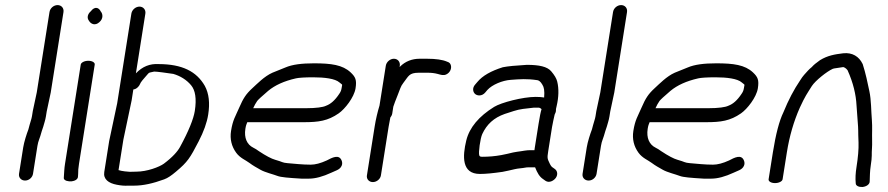

<svg xmlns="http://www.w3.org/2000/svg" viewBox="-20 -714 3490 755"><path d="M109.8 -30.5 127.2 -140.3C130.5 -161.2 136 -167.3 144.3 -198.5L150.1 -215.9L150.2 -216.2C153.2 -227.8 158.2 -241.1 160.5 -256L163.7 -275.9L179.5 -350.1L229.6 -666.5C232 -682.1 221.4 -694 206.4 -694C191.4 -694 177 -682.1 174.6 -666.5L124.6 -350.7L109 -277.5L105.7 -257C104 -246.1 99.7 -235.6 96.3 -222.5L91.6 -204.9C84.7 -187.1 74.8 -156.3 71.3 -134.6L54.8 -30.5C52.5 -15.5 63.7 -4 78.6 -4C94.4 -4 107.6 -16.6 109.8 -30.5Z M297.5 -460 235.7 -70C234.3 -61.3 233.3 -52.4 232.7 -43.2L230.8 -13.5L230.8 -13C232.3 -3.1 249.1 0.3 262 -1C273.7 -2.4 287.1 -8.4 286.7 -20.8L287.4 -31.3L287.4 -31.9C287 -40 288 -52.9 290.7 -70L352.5 -460C353.8 -468.2 342.4 -475 327.3 -475C312.3 -475 298.8 -468.2 297.5 -460ZM337.1 -669.7C325.2 -659.6 320.4 -644.4 329.8 -632.3C337.4 -619.2 354.3 -611.8 370.7 -626.8C387.1 -640.9 384.5 -659.8 376 -669.2C369.2 -683.7 353.2 -691.1 337.1 -669.7Z M465.2 -165.2 497.6 -319.2 504.3 -362C505.1 -362.1 509.1 -363 511.4 -363.9C518.3 -366.8 523.7 -372.1 527.5 -377.9L528 -378.6L533.8 -389.8C536 -393.3 542.6 -401.9 551.8 -412C569.6 -431.7 560.8 -426.5 586.1 -432.5C593.3 -433.1 638.3 -426.9 661.4 -423.4C688.8 -415.5 713.4 -400.4 731.4 -378.9C747.8 -359.5 753.7 -326.5 746 -277.5C741 -246.1 721.8 -198.4 687.7 -135.8C678.2 -118.4 658.7 -96.1 624.3 -70.3C606.4 -57.4 558.8 -39 515.7 -39C506.5 -39 498.4 -38.8 490.4 -38.4C486.2 -38.2 457.8 -40.9 446.1 -45.1ZM496.6 -660.5 440.8 -307.9 409.3 -159.4 390 -37.6C385.5 -9.2 407 6.5 439.4 12.5C456.2 15.8 470.3 17 484.5 16H508.2C542.4 16 581.4 7.5 625.4 -8.7C640.2 -14 654.3 -24.1 672 -39C718.4 -77.9 726.9 -92.2 761.2 -158.2C781 -196.4 793.7 -231.5 798.7 -263.5C805.8 -308.4 801.8 -346.1 785.4 -376.3C753 -433 696.6 -461.7 604.3 -462C569.2 -464.2 540.4 -452.5 514.4 -425.7L551.6 -660.5C554 -675.5 543.5 -688 528.5 -688C513.4 -688 499 -675.5 496.6 -660.5Z M991.4 -317C994.4 -321.1 1009 -335.2 1034.5 -356.7C1061.4 -379 1097.1 -395.3 1143.8 -405.9C1154 -408.3 1177.5 -410 1211.4 -410C1255 -410 1298 -405.1 1315 -389.7C1328.2 -377.7 1326.2 -386.7 1323 -366C1321.8 -358.6 1319.1 -352 1313.8 -344.6C1296.9 -319 1279.8 -304.7 1262.8 -298.5L1262.2 -298.2L1261.5 -297.9C1250.3 -292.5 1223.7 -288.5 1183.2 -288.5L975.6 -288.5C980.2 -298.4 985.5 -308.9 991.4 -317ZM1174.5 -233.5C1232.7 -233.5 1269.2 -238.6 1311.8 -268.2C1336.3 -285.2 1372.4 -330.9 1378.1 -366.5C1383.3 -399.8 1378 -411.2 1358.7 -429.4C1327.2 -458.9 1282.5 -465 1214.5 -465C1166.3 -465 1129.3 -460.3 1102.3 -448.7C1085.1 -441.7 1068.2 -434.8 1051.3 -428.1C1019.4 -414 991 -384.2 971.7 -366.6C947.4 -344.3 936.5 -327.4 920.9 -291.3C905.4 -255.2 895.6 -243.6 888.5 -199C883.5 -167.2 890.6 -138.2 908.9 -113.2C924.4 -92.1 946.3 -84.4 961 -73.2C975.1 -62.5 988.7 -55.3 1004.3 -46.4C1022 -36.2 1055.3 -28.4 1071.1 -22.2C1084.4 -17 1113.7 -14.6 1165.4 -11.5L1165.9 -11.5H1194.5C1220.6 -11.5 1249.9 -19.7 1282.5 -34.8L1305.1 -44.8C1312.6 -48.3 1319.9 -53.6 1323.5 -62.2C1326.7 -69.5 1325.8 -76.7 1323.5 -82.5C1313.3 -109 1285.5 -93.9 1264.7 -83C1240.7 -72 1219.7 -66.5 1201.8 -66.5C1168.6 -66.5 1137.1 -70.3 1110.8 -72.4C1089 -74.2 1092.2 -77.4 1061.8 -85.8C1047.8 -89.7 1025.9 -101 997.7 -119.8C990.5 -125.2 983.3 -129.7 975.8 -133.4C951.1 -145.5 939.3 -172.1 944.9 -207.5C946.9 -220.3 949.1 -225.4 952.4 -233.5Z M1472.3 -298.9C1464.6 -273.7 1457.7 -244.4 1453.3 -216.6L1422.8 -24.1C1420.6 -9.8 1431.1 2 1446.2 2C1461.2 2 1475.5 -9.8 1477.8 -24L1508.2 -215.8C1510 -227.6 1512.1 -238.7 1514.4 -249.2L1514.5 -249.5L1514.9 -251.8C1517.6 -254.8 1521.4 -261.5 1522.3 -266.9L1526.6 -294.4C1529.8 -304.3 1535.5 -319.7 1543.3 -338.8C1553.3 -363.2 1555.2 -374.3 1565.6 -387.4C1587 -414.5 1587.6 -428 1627.3 -428H1661.7C1676.4 -428 1689.6 -426.4 1701.3 -423.2C1714.1 -419.7 1723.8 -416.2 1734.8 -421.3C1750.9 -428.8 1756.7 -446.2 1752.6 -458.3C1750.4 -464.4 1747.7 -468.5 1737.5 -471.7C1720.3 -479.2 1693.6 -483 1659.2 -483H1630C1600.3 -483 1573.8 -472.8 1553 -452C1552.3 -451.3 1552.1 -451.1 1551.3 -450.3L1552.1 -455.5C1554.5 -470.5 1544 -483 1529 -483C1514 -483 1499.5 -470.5 1497.1 -455.5Z M1955.8 -38.2 1956.4 -38.3 1980.9 -43.4C1999.1 -47.4 2009.6 -50.7 2025.3 -52.1C2042.5 -53.5 2047 -56 2057.2 -56H2084.2C2092.8 -34.2 2101.5 -18.9 2115.5 -9.8L2125.2 -2.9C2139.6 6.7 2157.4 -3.3 2165.5 -14.4C2173.5 -25.5 2173.7 -41.6 2160.9 -50.1L2150.9 -57.2L2150.6 -57.4C2149.5 -58.1 2145.5 -62.6 2141.3 -71.6C2132.4 -90.8 2131.3 -91 2135.9 -120.5L2150.8 -214.5C2153.1 -228.6 2158.2 -250.6 2161 -263.2C2161.9 -267.2 2167.3 -271.8 2166.3 -285.5C2167.2 -288.9 2168.2 -292.7 2169.1 -298C2177 -332.1 2178.1 -364.8 2171.2 -393.1C2168.2 -405.9 2160 -418.9 2147.4 -433.8C2132 -452.1 2099.8 -459 2052.4 -459H2051.9L2051.4 -459C2008.2 -456.4 1976.3 -453.5 1958 -449.7L1957.3 -449.6L1956.6 -449.4C1911.4 -435.1 1877.5 -416.4 1857.1 -391.6L1848.7 -381.8C1836 -367.9 1839.7 -351.4 1848.8 -344C1858 -336.6 1875.9 -335.6 1888.2 -350.4L1896.5 -360.2C1915.5 -381.1 1955.3 -397.6 1988.1 -400C2025 -402.7 2051.5 -405 2093.3 -398.7C2098 -398 2105.6 -393.8 2112.4 -381.6L2112.7 -381L2113 -380.5C2119 -371.7 2122 -357 2119.7 -330.6C2112.2 -332 2100.5 -333 2086.4 -333C2036 -333 1950.9 -310.9 1923.1 -293.7C1863.7 -256.9 1825.9 -212.7 1813.5 -161.5C1798.6 -99.8 1794.8 -30 1867.1 -30C1890.1 -30 1918.8 -32.8 1955.8 -38.2ZM2082.9 -133C2082.4 -129.6 2082.1 -127.8 2081.6 -123.5H2069.2C2059.3 -123.5 2050.9 -123.1 2043.4 -121.7C2018.8 -117.1 2012.2 -118.8 1974.5 -109L1951.5 -104.2C1926.1 -99.6 1901.9 -97.5 1875.8 -97.5C1867.9 -97.5 1865.8 -99.5 1864.5 -103.6C1861 -113.6 1868.3 -169.3 1876.4 -186.9C1894.1 -225 1921.6 -250.7 1964.6 -265.9C1974.1 -269 1985.9 -272.8 2000.1 -277.4C2024.9 -285.6 2046.9 -287 2077.7 -290.5H2099.4C2100.9 -290.5 2104.2 -289.8 2109.5 -284.8C2106.1 -274.2 2102.3 -255.1 2097.8 -227Z M2325.8 -30.5 2343.2 -140.3C2346.5 -161.2 2352 -167.3 2360.3 -198.5L2366.1 -215.9L2366.2 -216.2C2369.2 -227.8 2374.2 -241.1 2376.5 -256L2379.7 -275.9L2395.5 -350.1L2445.6 -666.5C2448 -682.1 2437.4 -694 2422.4 -694C2407.4 -694 2393 -682.1 2390.6 -666.5L2340.6 -350.7L2325 -277.5L2321.7 -257C2320 -246.1 2315.7 -235.6 2312.3 -222.5L2307.6 -204.9C2300.7 -187.1 2290.8 -156.3 2287.3 -134.6L2270.8 -30.5C2268.5 -15.5 2279.7 -4 2294.6 -4C2310.4 -4 2323.6 -16.6 2325.8 -30.5Z M2573.4 -317C2576.4 -321.1 2591 -335.2 2616.5 -356.7C2643.4 -379 2679.1 -395.3 2725.8 -405.9C2736 -408.3 2759.5 -410 2793.4 -410C2837 -410 2880 -405.1 2897 -389.7C2910.2 -377.7 2908.2 -386.7 2905 -366C2903.8 -358.6 2901.1 -352 2895.8 -344.6C2878.9 -319 2861.8 -304.7 2844.8 -298.5L2844.2 -298.2L2843.5 -297.9C2832.3 -292.5 2805.7 -288.5 2765.2 -288.5L2557.6 -288.5C2562.2 -298.4 2567.5 -308.9 2573.4 -317ZM2756.5 -233.5C2814.7 -233.5 2851.2 -238.6 2893.8 -268.2C2918.3 -285.2 2954.4 -330.9 2960.1 -366.5C2965.3 -399.8 2960 -411.2 2940.7 -429.4C2909.2 -458.9 2864.5 -465 2796.5 -465C2748.3 -465 2711.3 -460.3 2684.3 -448.7C2667.1 -441.7 2650.2 -434.8 2633.3 -428.1C2601.4 -414 2573 -384.2 2553.7 -366.6C2529.4 -344.3 2518.5 -327.4 2502.9 -291.3C2487.4 -255.2 2477.6 -243.6 2470.5 -199C2465.5 -167.2 2472.6 -138.2 2490.9 -113.2C2506.4 -92.1 2528.3 -84.4 2543 -73.2C2557.1 -62.5 2570.7 -55.3 2586.3 -46.4C2604 -36.2 2637.3 -28.4 2653.1 -22.2C2666.4 -17 2695.7 -14.6 2747.4 -11.5L2747.9 -11.5H2776.5C2802.6 -11.5 2831.9 -19.7 2864.5 -34.8L2887.1 -44.8C2894.6 -48.3 2901.9 -53.6 2905.5 -62.2C2908.7 -69.5 2907.8 -76.7 2905.5 -82.5C2895.3 -109 2867.5 -93.9 2846.7 -83C2822.7 -72 2801.7 -66.5 2783.8 -66.5C2750.6 -66.5 2719.1 -70.3 2692.8 -72.4C2671 -74.2 2674.2 -77.4 2643.8 -85.8C2629.8 -89.7 2607.9 -101 2579.7 -119.8C2572.5 -125.2 2565.3 -129.7 2557.8 -133.4C2533.1 -145.5 2521.3 -172.1 2526.9 -207.5C2528.9 -220.3 2531.1 -225.4 2534.4 -233.5Z M3027.5 6C3042.6 6 3056.1 -0.8 3057.4 -9L3074.2 -115C3084.2 -178.1 3101.2 -236.7 3125.1 -290.6C3146.6 -337.3 3152.7 -344 3172.5 -375.8C3186.1 -396.7 3231.5 -433.2 3255.2 -443.6C3261 -445.8 3275.9 -446.5 3295.5 -450.2C3298.7 -449.8 3305.9 -447.1 3312.9 -437.8C3335.2 -388.1 3346 -342 3348.1 -299.7C3349 -282.8 3350.4 -264 3352.2 -243.3C3356.3 -195.4 3353.6 -206.1 3356 -153C3356.8 -128.1 3354.2 -96.1 3348 -57C3344.2 -33.1 3343.1 -12.9 3345 6.7C3344.7 16.7 3357.9 22.1 3371.1 21.3C3385.2 20.3 3400.4 11.7 3399.9 -1.2C3400.4 -18.7 3400.7 -42.4 3404.2 -64.2C3406.7 -80.3 3408 -92.6 3408 -102C3407.5 -121.7 3410.3 -137.4 3409.4 -162.5C3408.6 -190.4 3410.7 -213.7 3408.5 -241.9C3405.4 -277.2 3406.2 -320.5 3398.6 -355.5C3391.3 -390.1 3384.5 -424.1 3372.1 -463C3372.1 -463 3371.9 -462.6 3371.9 -462.6C3371.9 -462.6 3371.8 -463 3371.8 -463C3358 -491.6 3331.6 -508.6 3295.2 -504.4C3262.5 -500.4 3234.5 -495.8 3204.5 -477.4C3188.7 -466.3 3179.2 -458.3 3172.2 -450.3C3166.6 -445.8 3161.5 -441.1 3156.8 -436C3146.3 -424 3138 -417 3126.1 -397.6C3102 -362 3080.2 -320.7 3060.6 -272.4C3044.3 -239 3030.5 -186.1 3019.2 -115L3002.4 -9C3001.1 -0.8 3012.5 6 3027.5 6Z"/></svg>

Font: MewTooHand
Style: BdIta
Weight: 400
Designer: Mew Too, Robert Jablonski
Version: Version 0.77